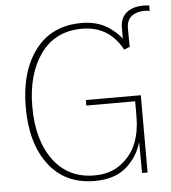

<svg xmlns="http://www.w3.org/2000/svg" viewBox="-54 -814 786 880"><g transform="rotate(-5 338.5 -373.5)"><path d="M532.2 -582Q531.2 -601.6 531.2 -669.9Q531.2 -715.8 560.1 -739.7Q588.9 -763.7 637.7 -763.7Q653.3 -763.7 665 -761.7V-737.3Q651.4 -739.3 639.6 -739.3Q605.5 -739.3 582 -721.7Q558.6 -704.1 558.6 -665Q558.6 -602.5 559.6 -580.1ZM60.5 -345.7Q60.5 -509.8 135.7 -609.4Q210.9 -709 348.6 -709Q425.8 -709 479 -670.4Q532.2 -631.8 557.6 -580.1L533.2 -570.3Q472.7 -682.6 348.6 -682.6Q225.6 -682.6 158.2 -589.4Q90.8 -496.1 90.8 -345.7Q90.8 -191.4 159.2 -99.6Q227.5 -7.8 347.7 -7.8Q420.9 -7.8 471.2 -46.4Q521.5 -85 542 -139.6Q562.5 -194.3 562.5 -258.8V-330.1H337.9V-355.5H590.8V0H565.4L564.5 -142.6Q544.9 -74.2 491.7 -28.3Q438.5 17.6 346.7 17.6Q210.9 17.6 135.7 -81.1Q60.5 -179.7 60.5 -345.7Z"/></g></svg>

Font: Gothic A1 Thin
Style: Regular
Weight: 250
Designer: HanYang I&C Co.,Ltd.
Foundry: HanYang I&C Co.,Ltd.
Version: Version 2.50